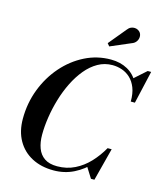

<svg xmlns="http://www.w3.org/2000/svg" viewBox="-141 -1097 1041 1212"><g transform="rotate(15 379.5 -490.5)"><path d="M323.5 10Q242.5 10 181.5 -22.2Q120.5 -54.5 86.8 -114Q53 -173.5 53 -255Q53 -357.5 88 -448.8Q123 -540 184.2 -610Q245.5 -680 325 -720Q404.5 -760 494.5 -760Q556.5 -760 603.8 -733.8Q651 -707.5 676.2 -657.5Q701.5 -607.5 697.5 -536H683Q683.5 -589 669 -625.8Q654.5 -662.5 630 -685.2Q605.5 -708 575.2 -718.2Q545 -728.5 513.5 -728.5Q462 -728.5 418.8 -704Q375.5 -679.5 340.2 -637Q305 -594.5 278 -540Q251 -485.5 233 -425Q215 -364.5 205.8 -304Q196.5 -243.5 196.5 -189.5Q196.5 -140 210.5 -102Q224.5 -64 255.8 -42.5Q287 -21 339 -21Q401.5 -21 453.5 -46.8Q505.5 -72.5 546.5 -116.2Q587.5 -160 618 -214H633Q607 -152.5 561.5 -101.5Q516 -50.5 455.5 -20.2Q395 10 323.5 10ZM566.5 0 522.5 -70Q540.5 -88 559.8 -108.5Q579 -129 594.5 -154L618 -214H644.5L589 0ZM683 -536 686.5 -593.5Q681 -616.5 673.8 -635.8Q666.5 -655 654 -676.5L736.5 -750H759L710 -536ZM461.5 -837 447 -854.5 540.5 -967.5Q550.5 -981 563 -986.5Q575.5 -992 587.8 -991.2Q600 -990.5 610 -984.8Q620 -979 625.5 -970.5Q633.5 -957.5 632.2 -941.8Q631 -926 621 -912.8Q611 -899.5 593.5 -893.5Z"/></g></svg>

Font: Bodoni Moda 9pt SemiBold
Style: Italic
Weight: 600
Italic angle: -13°
Designer: Owen Earl
Foundry: indestructible type
Version: Version 2.004